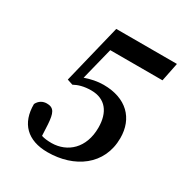

<svg xmlns="http://www.w3.org/2000/svg" viewBox="-155 -757 845 888"><g transform="rotate(30 268.0 -312.5)"><path d="M221 14C364 14 481 -67 481 -211C481 -316 413 -386 291 -386C259 -386 225 -379 194 -368L237 -540H516L536 -639H212L135 -324L165 -314C187 -326 215 -335 255 -335C330 -335 369 -284 369 -202C369 -92 300 -33 217 -32C195 -32 177 -34 162 -39L159 -99C155 -156 146 -180 107 -180C86 -180 67 -170 56 -148C55 -45 114 14 221 14Z"/></g></svg>

Font: Source Serif Pro Semibold
Style: Italic
Weight: 600
Italic angle: -12°
Designer: Frank Grießhammer
Foundry: Adobe Systems Incorporated
Version: Version 3.001;hotconv 1.0.111;makeotfexe 2.5.65597